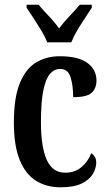

<svg xmlns="http://www.w3.org/2000/svg" viewBox="-20 -786 460 816"><path d="M237 10Q178 10 133.5 -17.5Q89 -45 64 -105.5Q39 -166 39 -265Q39 -373 65 -434.5Q91 -496 135 -521.5Q179 -547 233 -547Q313 -547 351.5 -518.5Q390 -490 390 -444Q390 -411 370 -392Q350 -373 291 -373Q291 -422 280 -457.5Q269 -493 236 -493Q211 -493 193 -473Q175 -453 164.5 -403.5Q154 -354 154 -266Q154 -162 178.5 -107Q203 -52 257 -52Q299 -52 327 -76.5Q355 -101 368 -135Q378 -128 383.5 -118.5Q389 -109 389 -94Q389 -72 375 -47.5Q361 -23 328 -6.5Q295 10 237 10ZM181 -606Q172 -629 156 -655.5Q140 -682 123 -708Q106 -734 93 -753V-766H144Q162 -744 187.5 -717.5Q213 -691 231 -665Q250 -691 275.5 -717.5Q301 -744 319 -766H370V-753Q358 -734 340.5 -708Q323 -682 307.5 -655.5Q292 -629 283 -606Z"/></svg>

Font: Noto Serif Devanagari ExtraCondensed SemiBold
Style: Regular
Weight: 600
Width: 2
Designer: Universal Thirst, Indian Type Foundry and the Monotype Design Team
Foundry: Monotype Imaging Inc.
Version: Version 2.004; ttfautohint (v1.8.4.7-5d5b)